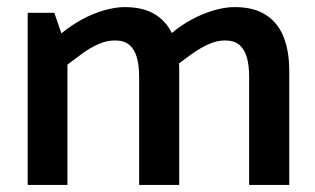

<svg xmlns="http://www.w3.org/2000/svg" viewBox="-20 -521 888 541"><path d="M170 0V-339Q191 -355 213 -371Q235 -387 258 -397Q281 -407 304 -407Q330 -407 344.5 -394.5Q359 -382 365.5 -359.5Q372 -337 372 -305V0H485V-322Q485 -376 469.5 -416Q454 -456 420 -478.5Q386 -501 331 -501Q305 -501 273.5 -492Q242 -483 211.5 -466.5Q181 -450 153 -427L133 -485H58V0ZM480 -339Q501 -355 523.5 -371Q546 -387 569 -397Q592 -407 614 -407Q640 -407 654.5 -394.5Q669 -382 675.5 -359.5Q682 -337 682 -305V0H795V-322Q795 -376 779.5 -416Q764 -456 730 -478.5Q696 -501 641 -501Q614 -501 583 -492Q552 -483 521 -466.5Q490 -450 463 -427Z"/></svg>

Font: Catamaran SemiBold
Style: Regular
Weight: 600
Designer: Pria Ravichandran
Version: Version 2.000